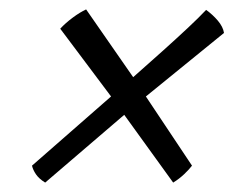

<svg xmlns="http://www.w3.org/2000/svg" viewBox="-20 -499 528 408"><path d="M76 -111Q63 -119 56.5 -128.5Q50 -138 48 -147L216 -294L108 -438Q119 -450 134.5 -461.5Q150 -473 163 -479L263 -335Q297 -365 326.5 -391.5Q356 -418 379.5 -440Q403 -462 418 -478Q432 -468 443 -455Q454 -442 456 -429L290 -294L388 -147Q382 -139 371.5 -129Q361 -119 348 -111L244 -255Z"/></svg>

Font: Texturina Medium 12pt
Style: Italic
Weight: 400
Italic angle: -11°
Version: Version 1.002